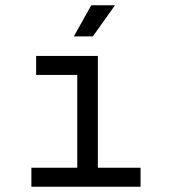

<svg xmlns="http://www.w3.org/2000/svg" viewBox="-20 -708 652 728"><path d="M99 0V-72H273V-424H117V-496H351V-72H513V0ZM260 -570 326 -688H416L332 -570Z"/></svg>

Font: Space Mono
Style: Regular
Weight: 400
Monospace: yes
Designer: Colophon Foundry + Benjamin Critton
Foundry: Colophon Foundry & Benjamin Critton
Version: Version 1.003; ttfautohint (v1.8.4.7-5d5b)